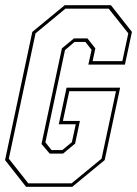

<svg xmlns="http://www.w3.org/2000/svg" viewBox="-22 -720 529 740"><path d="M78.5 0 -2.5 -103 102.5 -597 227.5 -700H405.5L486.5 -597L459.5 -471H318.5L331 -528L307 -558.5H265.5L228.5 -527L153 -171.5L176.5 -141.5H218L255 -172L270 -241H204.5L234.5 -382H441L381.5 -103L256.5 0ZM87 -13.5H254L369.5 -108.5L425 -368.5H245L220.5 -254H286L267.5 -166.5L221 -128H169.5L138 -165L216.5 -533.5L263 -572H315L345.5 -533.5L335 -484.5H449.5L472.5 -591.5L397 -686.5H230L115 -591.5L12 -108.5Z"/></svg>

Font: Tourney Condensed Thin
Style: Italic
Weight: 100
Width: 3
Italic angle: -12°
Designer: Tyler Finck
Foundry: Etcetera Type Co
Version: Version 1.010; ttfautohint (v1.8.3)